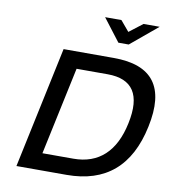

<svg xmlns="http://www.w3.org/2000/svg" viewBox="-94 -962 937 1043"><g transform="rotate(10 374.5 -440.0)"><path d="M486 -670H209L67 0H344C558 0 689 -111 736 -335C784 -559 700 -670 486 -670ZM194 -93 297 -577H468C607 -577 660 -496 626 -335C593 -175 504 -93 365 -93ZM401 -880 496 -756H553L702 -880H613L539 -823L491 -880Z"/></g></svg>

Font: LT Wave Text Medium Italic
Style: Regular
Weight: 500
Designer: Daniel Lyons
Version: Version 2.5 (Glyphs App)